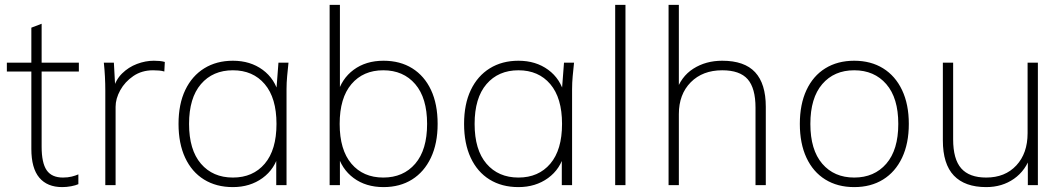

<svg xmlns="http://www.w3.org/2000/svg" viewBox="-20 -756 4346 784"><path d="M234 8Q173 8 140.5 -30.5Q108 -69 108 -148V-464H8V-500H108V-643L150 -659V-500H302V-464H150V-157Q150 -91 170.5 -61Q191 -31 237 -31Q257 -31 273 -35Q289 -39 300 -44V-4Q289 1 270.5 4.5Q252 8 234 8Z M410 0V-386Q410 -414 408.5 -443Q407 -472 404 -500H445L451 -391L442 -390Q452 -430 478.5 -456Q505 -482 539.5 -495Q574 -508 608 -508Q620 -508 631.5 -507Q643 -506 653 -503L651 -464Q641 -467 629.5 -468Q618 -469 605 -469Q559 -469 524.5 -445.5Q490 -422 471 -387.5Q452 -353 452 -320V0Z M931 8Q863 8 813 -23Q763 -54 736 -112Q709 -170 709 -250Q709 -331 736.5 -388.5Q764 -446 814 -477Q864 -508 931 -508Q1002 -508 1052.5 -471Q1103 -434 1119 -369H1107L1117 -500H1158Q1155 -472 1152.5 -445Q1150 -418 1150 -392V0H1108V-131H1119Q1103 -66 1052 -29Q1001 8 931 8ZM931 -31Q1013 -31 1061 -87.5Q1109 -144 1109 -250Q1109 -356 1061 -412.5Q1013 -469 931 -469Q849 -469 800.5 -412.5Q752 -356 752 -250Q752 -144 800.5 -87.5Q849 -31 931 -31Z M1546 8Q1474 8 1424 -29Q1374 -66 1357 -131H1368V0H1326V-736H1368V-369H1357Q1374 -434 1424 -471Q1474 -508 1546 -508Q1614 -508 1663.5 -477Q1713 -446 1740 -388.5Q1767 -331 1767 -250Q1767 -170 1739.5 -112Q1712 -54 1662.5 -23Q1613 8 1546 8ZM1545 -31Q1627 -31 1675.5 -87.5Q1724 -144 1724 -250Q1724 -356 1675.5 -412.5Q1627 -469 1545 -469Q1463 -469 1415 -412.5Q1367 -356 1367 -250Q1367 -144 1415 -87.5Q1463 -31 1545 -31Z M2097 8Q2029 8 1979 -23Q1929 -54 1902 -112Q1875 -170 1875 -250Q1875 -331 1902.5 -388.5Q1930 -446 1980 -477Q2030 -508 2097 -508Q2168 -508 2218.5 -471Q2269 -434 2285 -369H2273L2283 -500H2324Q2321 -472 2318.5 -445Q2316 -418 2316 -392V0H2274V-131H2285Q2269 -66 2218 -29Q2167 8 2097 8ZM2097 -31Q2179 -31 2227 -87.5Q2275 -144 2275 -250Q2275 -356 2227 -412.5Q2179 -469 2097 -469Q2015 -469 1966.5 -412.5Q1918 -356 1918 -250Q1918 -144 1966.5 -87.5Q2015 -31 2097 -31Z M2492 0V-736H2534V0Z M2710 0V-736H2752V-379H2740Q2760 -443 2811 -475.5Q2862 -508 2929 -508Q3020 -508 3063.5 -461Q3107 -414 3107 -320V0H3065V-316Q3065 -396 3033 -432.5Q3001 -469 2929 -469Q2849 -469 2800.5 -420Q2752 -371 2752 -290V0Z M3468 8Q3400 8 3350 -23Q3300 -54 3273 -112Q3246 -170 3246 -250Q3246 -330 3273 -388Q3300 -446 3350 -477Q3400 -508 3468 -508Q3536 -508 3586 -477Q3636 -446 3663.5 -388Q3691 -330 3691 -250Q3691 -170 3663.5 -112Q3636 -54 3586 -23Q3536 8 3468 8ZM3468 -31Q3550 -31 3599 -87.5Q3648 -144 3648 -250Q3648 -356 3599 -412.5Q3550 -469 3468 -469Q3386 -469 3337.5 -412.5Q3289 -356 3289 -250Q3289 -144 3337.5 -87.5Q3386 -31 3468 -31Z M4007 8Q3920 8 3875 -39Q3830 -86 3830 -183V-500H3872V-187Q3872 -106 3905 -68.5Q3938 -31 4007 -31Q4084 -31 4130 -80.5Q4176 -130 4176 -212V-500H4218V0H4177V-122H4189Q4169 -60 4120.5 -26Q4072 8 4007 8Z"/></svg>

Font: Mulish ExtraLight ExtraLight
Style: Regular
Weight: 250
Version: Version 3.603